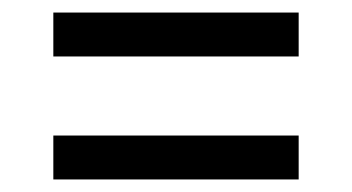

<svg xmlns="http://www.w3.org/2000/svg" viewBox="-20 -409 561 306"><path d="M65 -319V-389H456V-319ZM65 -123V-193H456V-123Z"/></svg>

Font: Archivo Condensed
Style: Regular
Weight: 400
Width: 3
Designer: Hector Gatti
Foundry: Omnibus-Type
Version: Version 2.001; ttfautohint (v1.8.3)